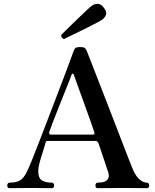

<svg xmlns="http://www.w3.org/2000/svg" viewBox="-20 -984 813 1004"><path d="M31 0Q18 0 18 -13Q18 -29 31 -29Q66 -29 86 -41.5Q106 -54 122 -89Q130 -105 145.5 -143Q161 -181 181.5 -234Q202 -287 225 -347Q248 -407 271 -467Q294 -527 313.5 -578.5Q333 -630 346.5 -667Q360 -704 365 -717Q370 -730 376.5 -734Q383 -738 399 -738Q415 -738 422 -734Q429 -730 434 -717Q442 -697 459.5 -652Q477 -607 500 -548Q523 -489 548 -424.5Q573 -360 596.5 -299Q620 -238 639 -188.5Q658 -139 669 -112Q687 -66 707.5 -47.5Q728 -29 747 -29Q760 -29 760 -13Q760 0 747 0Q737 0 706 -0.5Q675 -1 623 -1Q580 -1 541 -0.5Q502 0 492 0Q479 0 479 -13Q479 -29 492 -29Q524 -29 536.5 -39.5Q549 -50 549 -64.5Q549 -79 544 -89Q543 -91 538 -106.5Q533 -122 525.5 -144.5Q518 -167 510 -190.5Q502 -214 496 -232Q492 -243 488 -245Q484 -247 477 -247H231Q226 -247 223 -246Q220 -245 218 -238Q213 -217 203.5 -188.5Q194 -160 187 -133.5Q180 -107 180 -90Q180 -53 198.5 -41Q217 -29 250 -29Q263 -29 263 -13Q263 0 250 0Q240 0 212.5 -0.5Q185 -1 141 -1Q102 -1 72 -0.5Q42 0 31 0ZM246 -280H463Q467 -280 471.5 -281.5Q476 -283 473 -293Q465 -317 453 -351.5Q441 -386 427 -424Q413 -462 400.5 -497Q388 -532 378.5 -558Q369 -584 366 -593Q364 -598 360.5 -599Q357 -600 355 -595Q353 -588 342 -560.5Q331 -533 315.5 -494.5Q300 -456 284 -415.5Q268 -375 255.5 -342.5Q243 -310 238 -295Q234 -280 246 -280ZM315 -780Q308 -781 303.5 -788Q299 -795 300 -801Q303 -804 318 -819Q333 -834 354.5 -855Q376 -876 398 -897Q420 -918 437.5 -934.5Q455 -951 462 -955Q476 -965 493.5 -963.5Q511 -962 524 -942Q540 -921 534 -906Q528 -891 514 -881Q507 -876 486 -865Q465 -854 437.5 -840Q410 -826 383 -813Q356 -800 337 -791Q318 -782 315 -780Z"/></svg>

Font: Zen Old Mincho Black
Style: Regular
Weight: 900
Designer: Yoshimichi Ohira
Foundry: Positype
Version: Version 1.001